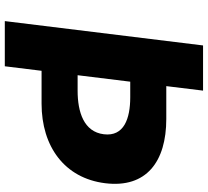

<svg xmlns="http://www.w3.org/2000/svg" viewBox="-53 -812 865 799"><g transform="rotate(90 379.5 -412.5)"><path d="M357.1 -825H169.1L67.8 0H255.8L274.6 -153H411.4C588.9 -153 721.6 -248 742.5 -418C763.5 -589 652.7 -672 475.1 -672H338.4ZM293 -303 319.9 -522H384.1C473.6 -522 549.1 -496 538.7 -412C528.6 -329 446.7 -303 357.2 -303Z"/></g></svg>

Font: Hussar
Style: BdSuprExtOblOne
Weight: 700
Foundry: Cannot Into Space Fonts
Version: Version 2.00